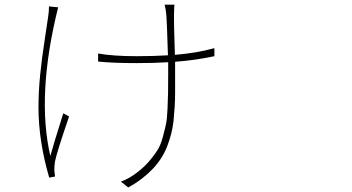

<svg xmlns="http://www.w3.org/2000/svg" viewBox="-20 -781 1540 840"><path d="M194.3 -752.9 234.4 -749Q138.7 -365.2 200.2 -98.6Q211.9 -142.6 256.8 -285.2L282.2 -271.5Q228.5 -114.3 220.7 -75.2Q216.8 -48.8 217.8 -35.2L220.7 -8.8L195.3 -3.9Q148.4 -165 148.4 -310.5Q148.4 -381.8 155.8 -454.6Q163.1 -527.3 176.3 -611.8Q189.5 -696.3 190.4 -706.1Q194.3 -729.5 194.3 -752.9ZM918 -570.3V-535.2Q836.9 -517.6 746.1 -510.7V-485.4Q746.1 -470.7 746.1 -442.4Q746.1 -408.2 746.1 -376Q746.1 -343.8 744.1 -313Q742.2 -282.2 739.3 -252.9Q736.3 -223.6 729 -195.8Q721.7 -168 711.9 -142.1Q702.1 -116.2 686.5 -91.3Q670.9 -66.4 650.4 -44.4Q629.9 -22.5 602.5 -1Q575.2 20.5 541 39.1L508.8 13.7Q548.8 -1 585.9 -31.2Q613.3 -52.7 634.3 -77.6Q655.3 -102.5 668.9 -124Q682.6 -145.5 691.9 -180.2Q701.2 -214.8 706.1 -237.3Q710.9 -259.8 712.9 -305.2Q714.8 -350.6 715.3 -375Q715.8 -399.4 715.8 -456.1Q715.8 -475.6 715.8 -485.4V-508.8Q654.3 -504.9 577.1 -504.9Q474.6 -504.9 409.2 -511.7V-546.9Q474.6 -535.2 578.1 -535.2Q655.3 -535.2 714.8 -539.1Q710 -688.5 708 -711.9Q706.1 -738.3 700.2 -760.7H743.2Q742.2 -755.9 742.2 -749.5Q742.2 -743.2 741.7 -732.4Q741.2 -721.7 741.2 -712.9Q740.2 -696.3 745.1 -541Q839.8 -548.8 918 -570.3Z"/></svg>

Font: Bpmf Zihi Sans ExtraLight
Style: ExtraLight
Weight: 250
Foundry: But Ko
Version: Version 1.320